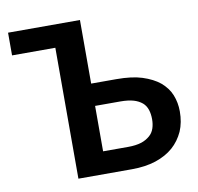

<svg xmlns="http://www.w3.org/2000/svg" viewBox="-80 -806 916 890"><g transform="rotate(-10 378.0 -361.5)"><path d="M353 -105H470.7Q507.3 -105 533.7 -113.3Q556.2 -120.6 574.2 -136.2Q589.4 -149.4 596.2 -169.9Q602.5 -189 602.5 -211.9Q602.5 -236.8 596.2 -256.3Q589.4 -277.3 574.2 -290.5Q557.1 -304.7 533.7 -311.5Q508.8 -318.8 471.2 -318.8H353ZM353 -423.8H471.2Q544.4 -423.8 591.8 -408.7Q642.1 -392.6 673.8 -366.7Q706.5 -338.9 720.7 -303.7Q735.4 -267.1 735.4 -225.6Q735.4 -173.8 717.8 -132.8Q698.7 -90.8 666 -62Q632.8 -32.7 583 -16.1Q533.2 0 470.7 0H218.3V-616.2H14.6V-723.1H353Z"/></g></svg>

Font: Lato-SemiBold
Style: Bold
Weight: 500
Designer: Lukasz Dziedzic with Adam Twardoch and Botio Nikoltchev
Foundry: tyPoland Lukasz Dziedzic
Version: ""